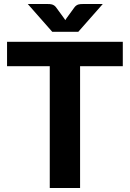

<svg xmlns="http://www.w3.org/2000/svg" viewBox="-20 -933 644 953"><path d="M15 0ZM589.5 -725.5V-604.5H377.5V0H227V-604.5H15V-725.5ZM118 -913H218Q222 -913 227 -912.8Q232 -912.5 237.5 -911Q243 -909.5 248.2 -906.2Q253.5 -903 258 -897L296 -845Q298.5 -842 300.2 -839Q302 -836 304 -833Q306 -836 307.8 -839Q309.5 -842 312 -845L349.5 -896.5Q354 -902.5 359.2 -906Q364.5 -909.5 370 -911Q375.5 -912.5 380.8 -912.8Q386 -913 390 -913H490L368.5 -775H239.5Z"/></svg>

Font: Lato Heavy
Style: Regular
Weight: 800
Designer: Lukasz Dziedzic
Foundry: tyPoland Lukasz Dziedzic
Version: Version 2.007; 2014-02-27